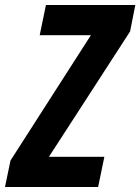

<svg xmlns="http://www.w3.org/2000/svg" viewBox="-71 -749 562 769"><path d="M-51 0 -29 -106 293 -608H88L113 -729H471L450 -623L125 -121H347L322 0Z"/></svg>

Font: Mona Sans Condensed
Style: Bold Italic
Weight: 700
Width: 3
Italic angle: -11.7°
Designer: Deni Anggara
Foundry: GitHub
Version: Version 1.001; ttfautohint (v1.8.4.7-5d5b);gftools[0.9.31]